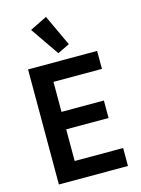

<svg xmlns="http://www.w3.org/2000/svg" viewBox="-140 -1046 825 1125"><g transform="rotate(-15 272.0 -484.0)"><path d="M73 0V-698H492V-589H198V-407H455V-301H198V-109H492V0ZM150 -917 254 -968 342 -779 269 -744Z"/></g></svg>

Font: IBM Plex Sans Condensed SemiBold
Style: Regular
Weight: 600
Width: 3
Designer: Mike Abbink, Paul van der Laan, Pieter van Rosmalen
Foundry: Bold Monday
Version: Version 1.3